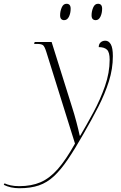

<svg xmlns="http://www.w3.org/2000/svg" viewBox="-159 -759 642 1019"><path d="M-56 240Q-103 240 -139 222L-135 214Q-123 220 -103 224.5Q-83 229 -57 229Q8 229 56.5 208Q105 187 148 138Q191 89 239 3L87 -483Q78 -512 69.5 -519Q61 -526 36 -526H22L25 -536H115L223 -192Q235 -155 246.5 -111.5Q258 -68 264 -39H267Q300 -95 336.5 -162.5Q373 -230 398 -301.5Q423 -373 423 -442Q423 -482 408.5 -495.5Q394 -509 365 -509Q365 -525 375 -534Q385 -543 400 -543Q418 -543 429 -524Q440 -505 440 -461Q440 -394 419 -327.5Q398 -261 363 -192.5Q328 -124 285 -50Q239 31 201.5 86.5Q164 142 127.5 176Q91 210 47.5 225Q4 240 -56 240ZM349 -652Q339 -652 333 -658Q327 -664 327 -678Q327 -699 335.5 -719Q344 -739 361 -739Q383 -739 383 -713Q383 -689 374 -670.5Q365 -652 349 -652ZM181 -652Q172 -652 166 -658Q160 -664 160 -678Q160 -699 168.5 -719Q177 -739 194 -739Q216 -739 216 -713Q216 -689 207 -670.5Q198 -652 181 -652Z"/></svg>

Font: Noto Serif Display ExtraLight
Style: Italic
Weight: 200
Italic angle: -12°
Designer: Monotype Design Team
Foundry: Monotype Imaging Inc.
Version: Version 2.009